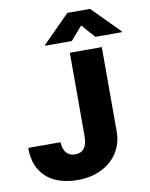

<svg xmlns="http://www.w3.org/2000/svg" viewBox="-100 -1004 849 1086"><g transform="rotate(-10 324.5 -461.5)"><path d="M521.5 -707V-221.7Q521 -153.3 487.3 -100.8Q453.6 -48.3 393.8 -19.3Q334 9.8 256.8 9.8Q187 9.8 131.6 -14.4Q76.2 -38.6 44.2 -89.6Q12.2 -140.6 12.7 -217.8H198.2Q199.7 -177.7 218 -156.7Q236.3 -135.7 268.6 -135.7Q302.2 -135.7 319.6 -157.5Q336.9 -179.2 337.9 -221.7V-707ZM427.7 -847.7 360.4 -770.5H207V-774.4L363.3 -931.6H493.2L649.4 -774.4V-770.5H496.1Z"/></g></svg>

Font: Pretendard Std Black
Style: Regular
Weight: 900
Designer: Base glyphs from Inter by Rasmus Andersson; Hangeul glyphs from Noto Sans CJK(Source Han Sans) by Jang Soo-young and Kan
Foundry: Kil Hyung-jin
Version: Version 1.309